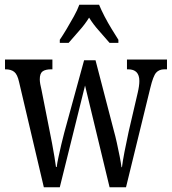

<svg xmlns="http://www.w3.org/2000/svg" viewBox="-20 -786 721 806"><path d="M60 -442Q53 -474 39.5 -484.5Q26 -495 3 -495H1V-536H200V-495H195Q171 -495 159 -486.5Q147 -478 147 -453Q147 -445 149 -433Q151 -421 154 -410L188 -238Q193 -214 198.5 -184.5Q204 -155 208.5 -128Q213 -101 215 -85H218Q220 -101 225.5 -126.5Q231 -152 237.5 -180Q244 -208 250 -230L333 -533H381L458 -237Q464 -216 470.5 -186.5Q477 -157 482.5 -129Q488 -101 490 -84H492Q495 -109 502.5 -148Q510 -187 520 -233L558 -396Q565 -426 565 -446Q565 -495 518 -495H513V-536H681V-495H670Q648 -495 635.5 -481Q623 -467 611 -417L509 0H440L337 -427L231 0H164ZM231 -619Q244 -638 259.5 -664Q275 -690 290 -717Q305 -744 313 -766H396Q405 -744 419 -717Q433 -690 449 -664Q465 -638 477 -619V-606H440Q419 -631 395.5 -657Q372 -683 354 -712Q336 -683 312.5 -657Q289 -631 268 -606H231Z"/></svg>

Font: Noto Serif Khmer ExtraCondensed
Style: Regular
Weight: 400
Width: 2
Designer: Danh Hong and the Monotype Design Team
Foundry: Monotype Imaging Inc.
Version: Version 2.004; ttfautohint (v1.8.4.7-5d5b)